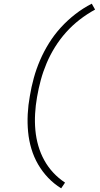

<svg xmlns="http://www.w3.org/2000/svg" viewBox="-20 -861 540 1042"><path d="M312 161Q273 137 241.5 104Q210 71 187 31.5Q164 -8 150.5 -53Q137 -98 132.5 -145.5Q128 -193 130.5 -242Q133 -291 142 -340Q150 -389 163.5 -438Q177 -487 197.5 -534.5Q218 -582 246 -627Q274 -672 310 -711.5Q346 -751 388.5 -784Q431 -817 478 -841L496 -809Q452 -785 412 -754Q372 -723 338.5 -685.5Q305 -648 278.5 -605.5Q252 -563 233 -518Q214 -473 201.5 -427Q189 -381 181 -334Q173 -289 170.5 -243.5Q168 -198 172 -154.5Q176 -111 188 -69.5Q200 -28 220.5 9Q241 46 269.5 76.5Q298 107 333 130Z"/></svg>

Font: Iosevka SS04 XLt Obl
Style: Regular
Weight: 200
Italic angle: -9°
Monospace: yes
Designer: Belleve Invis
Foundry: Belleve Invis
Version: Version 19.0.0; ttfautohint (v1.8.4)